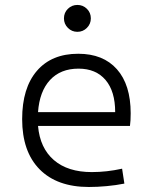

<svg xmlns="http://www.w3.org/2000/svg" viewBox="-20 -744 626 774"><path d="M338.4 9.8Q210 9.8 139.6 -61.5Q69.3 -132.8 69.3 -263.7Q69.3 -389.2 128.7 -458.3Q188 -527.3 295.4 -527.3Q396 -527.3 451.4 -464.8Q506.8 -402.3 506.8 -287.1Q506.8 -256.8 503.9 -236.3H133.3Q141.1 -147 197.3 -98.6Q253.4 -50.3 350.1 -50.3Q410.6 -50.3 472.2 -64L481.4 -3.9Q447.3 2.9 410.2 6.3Q373 9.8 338.4 9.8ZM133.3 -292H444.3Q444.3 -376 405.5 -421.6Q366.7 -467.3 296.4 -467.3Q224.1 -467.3 181.6 -421.4Q139.2 -375.5 133.3 -292ZM292 -615.7Q269.5 -615.7 253.7 -631.6Q237.8 -647.5 237.8 -669.9Q237.8 -692.9 253.7 -708.5Q269.5 -724.1 292 -724.1Q314.5 -724.1 330.3 -708.5Q346.2 -692.9 346.2 -669.9Q346.2 -647.5 330.3 -631.6Q314.5 -615.7 292 -615.7Z"/></svg>

Font: Cascadia Code NF Light
Style: Regular
Weight: 300
Monospace: yes
Designer: Aaron Bell
Foundry: Saja Typeworks
Version: Version 2404.023; ttfautohint (v1.8.4)